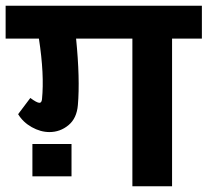

<svg xmlns="http://www.w3.org/2000/svg" viewBox="-55 -653 731 676"><path d="M-35.2 -632.8H655.8V-517.1H550.8V2.9H411.1V-517.1H212.9Q227.1 -375 219.2 -283.2Q215.3 -236.3 186 -212.2Q156.7 -188 119.1 -188Q87.9 -188 56.9 -205.3Q25.9 -222.7 8.8 -251L51.8 -308.1Q74.7 -291 84 -291Q91.3 -291 92.8 -303.2Q101.6 -390.1 82 -517.1H-35.2ZM196.8 -32.2H59.1V-146H196.8Z"/></svg>

Font: LT Superior
Style: Bold
Weight: 400
Designer: Daniel Lyons
Foundry: LyonsType
Version: Version 1.000